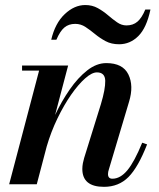

<svg xmlns="http://www.w3.org/2000/svg" viewBox="-20 -714 618 744"><path d="M271.5 -621.5Q246 -621.5 229.2 -607.2Q212.5 -593 198.5 -560H178.5Q193.5 -624 230.8 -659.2Q268 -694.5 310.5 -694.5Q337.5 -694.5 359 -682.5Q380.5 -670.5 398.5 -655Q416.5 -639.5 433.8 -627.5Q451 -615.5 470 -615.5Q495.5 -615.5 512.5 -630Q529.5 -644.5 543 -677H563Q548 -606 516 -574.2Q484 -542.5 441.5 -542.5Q411.5 -542.5 389.2 -554.5Q367 -566.5 348.2 -582Q329.5 -597.5 311.2 -609.5Q293 -621.5 271.5 -621.5ZM131.5 -440.5H65.5V-460H244L193.5 -268.5Q218.5 -321.5 250.2 -367.2Q282 -413 318 -441.2Q354 -469.5 392 -469.5Q456 -469.5 477.5 -425.5Q499 -381.5 480 -319.5L402 -58Q398.5 -48 398.5 -39.5Q398.5 -21.5 415.5 -21.5Q446.5 -21.5 473.8 -54.5Q501 -87.5 531 -161L550 -154.5Q515.5 -66 477.8 -28Q440 10 383 10Q299 10 299 -59.5Q299 -70 301.2 -81.8Q303.5 -93.5 306 -101.5L371 -310.5Q388.5 -368.5 387.8 -401Q387 -433.5 355.5 -433.5Q336 -433.5 309.8 -410.2Q283.5 -387 255.5 -346.8Q227.5 -306.5 202.5 -254.8Q177.5 -203 161 -146.5L122.5 0H15.5Z"/></svg>

Font: Bodoni* 11pt Medium
Style: Italic
Weight: 500
Italic angle: -13°
Version: Version 2.3